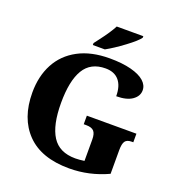

<svg xmlns="http://www.w3.org/2000/svg" viewBox="-162 -1059 1115 1201"><g transform="rotate(20 395.5 -458.0)"><path d="M54 -358Q54 -467 98 -549.5Q142 -632 228 -678Q314 -724 437 -724Q521 -724 580 -708.5Q639 -693 668.5 -666.5Q698 -640 698 -606Q698 -567 661 -541Q624 -515 555 -515Q555 -583 524 -619.5Q493 -656 434 -656Q335 -656 290 -580.5Q245 -505 245 -358Q245 -211 292.5 -136.5Q340 -62 447 -62Q472 -62 507 -67V-209Q507 -248 492 -264.5Q477 -281 441 -281H424V-338H754V-281H743Q712 -281 700 -264Q688 -247 688 -205V-47Q565 10 432 10Q246 10 150 -88.5Q54 -187 54 -358ZM308 -779Q313 -786 336.5 -816.5Q360 -847 379.5 -876.5Q399 -906 409 -926H586V-916Q568 -890 503.5 -842Q439 -794 388 -766H308Z"/></g></svg>

Font: Noto Serif ExtraBold
Style: Regular
Weight: 800
Designer: Monotype Design Team
Foundry: Monotype Imaging Inc.
Version: Version 1.001